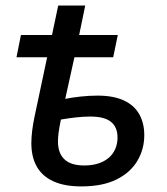

<svg xmlns="http://www.w3.org/2000/svg" viewBox="-20 -664 603 694"><path d="M273.9 9.8Q213.4 9.8 173.1 -8.5Q132.8 -26.9 113 -61.8Q93.3 -96.7 93.3 -146.5Q93.3 -167.5 96.4 -192.4Q99.6 -217.3 104.5 -240.7L150.4 -457H39.6L55.7 -537.6H168L190.4 -644H288.1L266.1 -537.6H405.8L389.2 -457H249L215.8 -306.6Q239.3 -311.5 270.5 -314.9Q301.8 -318.4 332.5 -318.4Q390.1 -318.4 427.5 -301Q464.8 -283.7 483.2 -251.5Q501.5 -219.2 501.5 -175.3Q501.5 -125 476.6 -82.8Q451.7 -40.5 401.4 -15.4Q351.1 9.8 273.9 9.8ZM284.7 -65.9Q314 -65.9 336.4 -73.5Q358.9 -81.1 374 -94.5Q389.2 -107.9 397 -126.5Q404.8 -145 404.8 -167Q404.8 -204.6 381.1 -223.6Q357.4 -242.7 306.6 -242.7Q281.2 -242.7 253.2 -239.5Q225.1 -236.3 200.2 -231.9Q194.3 -203.6 191.9 -185.5Q189.5 -167.5 189.5 -152.3Q189.5 -110.8 212.6 -88.4Q235.8 -65.9 284.7 -65.9Z"/></svg>

Font: Open Sans Medium
Style: Italic
Weight: 500
Italic angle: -12°
Designer: Monotype Design Team
Foundry: Monotype Imaging Inc.
Version: Version 3.000